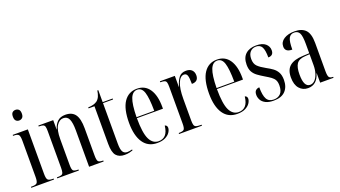

<svg xmlns="http://www.w3.org/2000/svg" viewBox="-62 -1289 3247 1835"><g transform="rotate(-20 1561.5 -371.0)"><path d="M129 -644Q110 -644 97 -656.5Q84 -669 84 -698Q84 -728 97 -740Q110 -752 129 -752Q148 -752 161.5 -740Q175 -728 175 -698Q175 -669 161.5 -656.5Q148 -644 129 -644ZM17 0V-10H30Q66 -10 78.5 -23Q91 -36 91 -85V-452Q91 -499 79 -512.5Q67 -526 33 -526H23V-536H177V-84Q177 -36 189.5 -23Q202 -10 237 -10H248V0Z M281 0V-10H287Q314 -10 327.5 -15Q341 -20 345.5 -36Q350 -52 350 -83V-456Q350 -487 345.5 -501.5Q341 -516 328 -521Q315 -526 289 -526H284V-536H435V-442H437Q450 -489 479.5 -517Q509 -545 560 -545Q628 -545 659.5 -501Q691 -457 691 -360V-83Q691 -37 701.5 -23.5Q712 -10 749 -10H753V0H605V-370Q605 -447 588.5 -484Q572 -521 531 -521Q491 -521 463.5 -478.5Q436 -436 436 -341V-81Q436 -35 447 -22.5Q458 -10 496 -10H501V0Z M965 10Q909 10 880 -23.5Q851 -57 851 -144V-526H791V-536Q823 -537 845.5 -543.5Q868 -550 883 -561Q903 -577 913.5 -602Q924 -627 928 -658H938V-536H1040V-526H938V-115Q938 -54 952.5 -30.5Q967 -7 998 -7Q1009 -7 1020.5 -9Q1032 -11 1048 -15V-5Q1035 0 1013.5 5Q992 10 965 10Z M1297 10Q1204 10 1155.5 -61.5Q1107 -133 1107 -263Q1107 -404 1154.5 -474.5Q1202 -545 1288 -545Q1370 -545 1414 -480Q1458 -415 1458 -298V-280H1193Q1193 -129 1224 -65.5Q1255 -2 1315 -2Q1359 -2 1385.5 -31Q1412 -60 1419 -123Q1443 -117 1443 -92Q1443 -71 1427.5 -47Q1412 -23 1379.5 -6.5Q1347 10 1297 10ZM1373 -290Q1372 -420 1353.5 -477.5Q1335 -535 1288 -535Q1241 -535 1218 -478Q1195 -421 1193 -290Z M1520 0V-10H1521Q1562 -10 1574 -22.5Q1586 -35 1586 -81V-456Q1586 -487 1581.5 -501.5Q1577 -516 1563.5 -521Q1550 -526 1523 -526H1520V-536H1672V-424H1674Q1688 -478 1713.5 -512Q1739 -546 1788 -546Q1827 -546 1847 -525.5Q1867 -505 1867 -472Q1867 -408 1799 -408Q1799 -470 1790.5 -494Q1782 -518 1757 -518Q1720 -518 1696.5 -462.5Q1673 -407 1673 -300V-81Q1673 -51 1678 -35.5Q1683 -20 1698 -15Q1713 -10 1742 -10H1753V0Z M2111 10Q2018 10 1969.5 -61.5Q1921 -133 1921 -263Q1921 -404 1968.5 -474.5Q2016 -545 2102 -545Q2184 -545 2228 -480Q2272 -415 2272 -298V-280H2007Q2007 -129 2038 -65.5Q2069 -2 2129 -2Q2173 -2 2199.5 -31Q2226 -60 2233 -123Q2257 -117 2257 -92Q2257 -71 2241.5 -47Q2226 -23 2193.5 -6.5Q2161 10 2111 10ZM2187 -290Q2186 -420 2167.5 -477.5Q2149 -535 2102 -535Q2055 -535 2032 -478Q2009 -421 2007 -290Z M2481 10Q2430 10 2399 -6Q2368 -22 2354.5 -47Q2341 -72 2341 -98Q2341 -130 2356.5 -143.5Q2372 -157 2393 -157Q2393 -75 2414 -37.5Q2435 0 2485 0Q2529 0 2554.5 -27Q2580 -54 2580 -109Q2580 -143 2569 -163.5Q2558 -184 2536 -200Q2514 -216 2480 -236Q2441 -259 2412.5 -280Q2384 -301 2368.5 -329Q2353 -357 2353 -401Q2353 -472 2392.5 -508Q2432 -544 2500 -544Q2563 -544 2594.5 -517Q2626 -490 2626 -450Q2626 -396 2572 -396Q2572 -470 2554.5 -502Q2537 -534 2496 -534Q2459 -534 2436 -509Q2413 -484 2413 -437Q2413 -389 2439 -363Q2465 -337 2518 -308Q2552 -290 2579 -270.5Q2606 -251 2622.5 -221.5Q2639 -192 2639 -144Q2639 -73 2599.5 -31.5Q2560 10 2481 10Z M2830 10Q2777 10 2743 -29Q2709 -68 2709 -141Q2709 -220 2753 -256.5Q2797 -293 2888 -297L2953 -300V-396Q2953 -475 2937.5 -505Q2922 -535 2884 -535Q2846 -535 2829.5 -503Q2813 -471 2813 -388Q2741 -388 2741 -444Q2741 -491 2783 -518Q2825 -545 2892 -545Q2965 -545 3002.5 -506Q3040 -467 3040 -372V-87Q3040 -38 3050.5 -24Q3061 -10 3089 -10H3091V0H2955V-96H2953Q2922 10 2830 10ZM2859 -13Q2887 -13 2908 -35Q2929 -57 2941 -94.5Q2953 -132 2953 -178V-290L2907 -287Q2843 -283 2819.5 -248Q2796 -213 2796 -141Q2796 -75 2812 -44Q2828 -13 2859 -13Z"/></g></svg>

Font: Noto Serif Display ExtraCondensed
Style: Regular
Weight: 400
Width: 2
Designer: Monotype Design Team
Foundry: Monotype Imaging Inc.
Version: Version 2.009